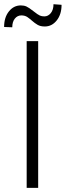

<svg xmlns="http://www.w3.org/2000/svg" viewBox="-35 -910 318 930"><path d="M149.9 0H94.2V-710.9H149.9ZM263.2 -886.7Q263.2 -840.3 239.7 -811Q216.3 -781.7 182.1 -781.7Q160.6 -781.7 146.7 -790Q132.8 -798.3 121.3 -808.6Q109.9 -818.8 97.9 -827.1Q85.9 -835.4 68.4 -835.4Q49.8 -835.4 37.1 -820.1Q24.4 -804.7 24.4 -777.8L-15.1 -779.3Q-15.1 -825.7 8.1 -854.7Q31.2 -883.8 65.9 -883.8Q81.1 -883.8 92.8 -878.7Q104.5 -873.5 126.7 -856Q148.9 -838.4 158.4 -834.5Q168 -830.6 179.7 -830.6Q198.2 -830.6 211.2 -846.7Q224.1 -862.8 224.1 -889.6Z"/></svg>

Font: MAUL Condensed Light
Style: Light
Weight: 300
Designer: MAUL
Version: Version 2.137; 2017; ttfautohint (v1.8.3)